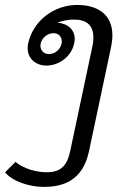

<svg xmlns="http://www.w3.org/2000/svg" viewBox="-37 -528 507 765"><path d="M75 -354.2C73.3 -347.5 73.3 -341.7 73.3 -335.8C73.3 -295 105 -266.7 148.3 -266.7C198.3 -266.7 247.5 -303.3 258.3 -354.2C260 -360.8 260.8 -366.7 260.8 -372.5C260.8 -410.8 231.7 -435 191.7 -437.5C210 -445 232.5 -450 258.3 -450C305.8 -450 335 -429.2 335 -379.2C335 -368.3 334.2 -355.8 330.8 -341.7L242.5 75C230.8 129.2 207.5 158.3 150 158.3C88.3 158.3 40 131.7 25 116.7L-16.7 158.3C9.2 192.5 76.7 216.7 137.5 216.7C219.2 216.7 293.3 188.3 317.5 75L405.8 -341.7C409.2 -358.3 410.8 -373.3 410.8 -387.5C410.8 -472.5 349.2 -508.3 270.8 -508.3C179.2 -508.3 95 -446.7 75 -354.2ZM175.8 -395.8C195.8 -395.8 209.2 -382.5 209.2 -363.3C209.2 -360 209.2 -357.5 208.3 -354.2C203.3 -330.8 181.7 -312.5 158.3 -312.5C138.3 -312.5 124.2 -326.7 124.2 -345C124.2 -348.3 124.2 -350.8 125 -354.2C130 -377.5 152.5 -395.8 175.8 -395.8Z"/></svg>

Font: BoonHome
Style: Book Oblique
Weight: 400
Italic angle: -12°
Designer: Sungsit Sawaiwan
Foundry: Sungsit Sawaiwan
Version: Version 0.2